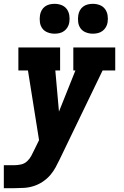

<svg xmlns="http://www.w3.org/2000/svg" viewBox="-29 -778 649 1003"><path d="M-9 205V85H46Q63 85 81 81Q99 77 112.5 64.5Q126 52 134.5 36Q143 20 151 3L175 -46L117 -410H67V-530H285V-410H260L279 -195L365 -410H354V-530H573V-410H507L282 56Q272 77 261 97Q250 117 235 135Q217 156 194.5 171Q172 186 147 194Q122 202 96.5 203.5Q71 205 46 205ZM456 -602Q438 -602 420.5 -608.5Q403 -615 392.5 -629Q382 -643 379.5 -661.5Q377 -680 380 -699Q382 -712 388.5 -724Q395 -736 406 -744Q417 -752 430 -755Q443 -758 456 -758Q475 -758 492 -751.5Q509 -745 519.5 -731Q530 -717 533 -698.5Q536 -680 533 -661Q531 -648 524 -636Q517 -624 506 -616Q495 -608 482 -605Q469 -602 456 -602ZM256 -602Q238 -602 220.5 -608.5Q203 -615 192.5 -629Q182 -643 179.5 -661.5Q177 -680 180 -699Q182 -712 188.5 -724Q195 -736 206 -744Q217 -752 230 -755Q243 -758 256 -758Q275 -758 292 -751.5Q309 -745 319.5 -731Q330 -717 333 -698.5Q336 -680 333 -661Q331 -648 324 -636Q317 -624 306 -616Q295 -608 282 -605Q269 -602 256 -602Z"/></svg>

Font: Iosevka Slab HvExObl
Style: Regular
Weight: 900
Width: 7
Italic angle: -9°
Monospace: yes
Designer: Belleve Invis
Foundry: Belleve Invis
Version: Version 11.1.1; ttfautohint (v1.8.3)